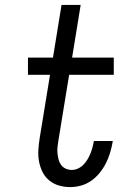

<svg xmlns="http://www.w3.org/2000/svg" viewBox="-20 -755 540 783"><path d="M266 8Q242 8 220 1.5Q198 -5 180.5 -19.5Q163 -34 153 -54.5Q143 -75 139 -97.5Q135 -120 136.5 -144Q138 -168 142 -193L184 -450H94V-520H196L231 -735H309L274 -520H444V-450H262L218 -181Q216 -168 214.5 -155Q213 -142 214.5 -129Q216 -116 219 -104Q222 -92 229.5 -82Q237 -72 248.5 -67Q260 -62 273 -62Q285 -62 297.5 -67.5Q310 -73 319.5 -82.5Q329 -92 336 -103.5Q343 -115 348 -127Q353 -139 356.5 -151.5Q360 -164 362 -176L363 -180H440L439 -174Q435 -152 428.5 -130.5Q422 -109 411.5 -88.5Q401 -68 386 -49.5Q371 -31 351.5 -17.5Q332 -4 310 2Q288 8 266 8Z"/></svg>

Font: Iosevka Term Oblique
Style: Regular
Weight: 400
Italic angle: -9°
Monospace: yes
Designer: Belleve Invis
Foundry: Belleve Invis
Version: Version 31.4.0